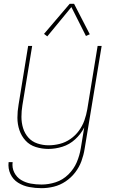

<svg xmlns="http://www.w3.org/2000/svg" viewBox="-20 -770 616 1003"><path d="M197 213Q229 213 261.5 205Q294 197 323 177.5Q352 158 373 130.5Q394 103 405.5 71.5Q417 40 422 8L511 -530H490L436 -199Q431 -170 421 -141.5Q411 -113 392.5 -87.5Q374 -62 348 -44Q322 -26 292.5 -18.5Q263 -11 234 -11Q204 -11 175.5 -20.5Q147 -30 128 -51.5Q109 -73 100.5 -101Q92 -129 92 -159.5Q92 -190 97 -220L148 -530H127L77 -223Q71 -189 71 -155Q71 -121 81.5 -90Q92 -59 113.5 -35.5Q135 -12 167 -2Q199 8 233 8Q269 8 306 -3.5Q343 -15 372.5 -42Q402 -69 420 -104L402 5Q396 42 381 77.5Q366 113 337 141.5Q308 170 271 182Q234 194 197 194Q168 194 140.5 189Q113 184 90 170Q67 156 54.5 131Q42 106 46 77H25Q21 110 34.5 139Q48 168 74.5 184.5Q101 201 132.5 207Q164 213 197 213ZM227 -580 353 -733 429 -582 449 -591 367 -750H344L210 -593Z"/></svg>

Font: Iosevka Sparkle Thin
Style: Italic
Weight: 100
Italic angle: -9°
Designer: Belleve Invis
Foundry: Belleve Invis
Version: Version 4.5.0; ttfautohint (v1.8.3)